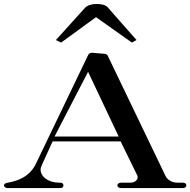

<svg xmlns="http://www.w3.org/2000/svg" viewBox="-48 -961 972 981"><path d="M230.7 -263.4 402 -594.1 558.4 -263.4ZM-7.9 0H260.4C270.3 0 276.2 -5.9 276.2 -13.9C276.2 -21.8 270.3 -27.7 260.4 -27.7H253.5C199 -27.7 159.4 -58.4 159.4 -94.1C159.4 -103 162.4 -109.9 166.3 -118.8L220.8 -238.6H568.3L653.5 -64.4C654.5 -61.4 655.4 -58.4 655.4 -55.4C655.4 -41.6 640.6 -27.7 619.8 -27.7H572.3C559.4 -27.7 551.5 -21.8 551.5 -13.9C551.5 -5.9 559.4 0 572.3 0H885.1C898 0 904 -5.9 904 -13.9C904 -21.8 898 -27.7 885.1 -27.7H858.4C830.7 -27.7 808.9 -41.6 799 -59.4L503 -675.2C502 -681.2 495 -684.2 487.1 -686.1L425.7 -691.1C415.8 -693.1 406.9 -688.1 403 -681.2L134.7 -122.8C116.8 -86.1 80.2 -42.6 -7.9 -27.7C-18.8 -25.7 -27.7 -21.8 -27.7 -13.9C-27.7 -5.9 -18.8 0 -7.9 0ZM264.4 -743.6 442.6 -873.3 625.7 -743.6 649.5 -756.4 503 -922.8C492.1 -935.6 472.3 -940.6 445.5 -940.6C417.8 -940.6 399 -933.7 386.1 -920.8L237.6 -756.4Z"/></svg>

Font: Biblismive
Style: Regular
Weight: 400
Designer: Susan Drake
Foundry: Susan Drake
Version: Version 1.0; ttfautohint (v1.8.4.7-5d5b)